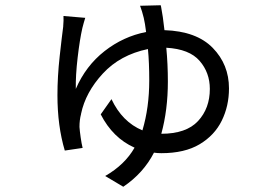

<svg xmlns="http://www.w3.org/2000/svg" viewBox="-20 -634 1040 732"><path d="M595 -124Q690 -124 735 -172.5Q780 -221 780 -295Q780 -357 741 -402Q702 -447 614 -452Q620 -389 620 -323Q620 -215 595 -124ZM514 -612 593 -614Q593 -611 594 -609Q601 -574 607 -519Q729 -515 791 -451.5Q853 -388 853 -297Q853 -230 825.5 -174Q798 -118 741 -84Q684 -50 595 -50Q580 -50 567 -52Q527 26 450 78L381 37Q456 -6 493 -71Q410 -108 364 -198L405 -256Q446 -169 523 -137Q549 -224 549 -327Q549 -396 544 -447Q438 -425 372 -353.5Q306 -282 289 -200Q289 -199 289 -199Q283 -177 283 -150Q284 -135 287.5 -110.5Q291 -86 295 -70L227 -60Q199 -154 199 -271Q199 -342 207.5 -419Q216 -496 221 -533Q221 -534 221 -535Q223 -557 222 -573L305 -566Q299 -547 294 -527Q284 -483 276 -414.5Q268 -346 269 -295Q307 -383 378.5 -439Q450 -495 537 -512Q533 -545 528 -566Q522 -591 514 -612Z"/></svg>

Font: Noto Sans CJK KR Regular (TTF)
Style: Regular
Weight: 400
Designer: Ryoko NISHIZUKA 西塚涼子 (kana & ideographs); Paul D. Hunt (Latin, Greek & Cyrillic); Wenlong ZHANG 张文龙 (bopomofo); Sandoll 
Foundry: Adobe Systems Incorporated
Version: Version 1.004;PS 1.004;hotconv 1.0.82;makeotf.lib2.5.63406